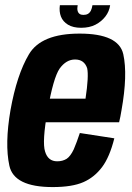

<svg xmlns="http://www.w3.org/2000/svg" viewBox="-20 -736 524 760"><path d="M188.5 4.5 206.5 -97.5Q170 -97.5 158.5 -136Q146 -174 168.5 -299.5Q191 -428 216 -464.5Q242 -500.5 277 -500.5Q313.5 -500.5 325 -466Q332 -435 318.5 -345.5H163L147 -252H451.5Q457 -274.5 461 -300Q486 -439.5 468 -521.5Q449.5 -603 295 -603Q143 -603 94.5 -521Q46.5 -440 21.5 -300Q-1.5 -166 17 -80.5Q35 4.5 188.5 4.5ZM206.5 -97.5 188.5 4.5Q265.5 4.5 310 -15Q353.5 -34 384 -74.5Q414 -114.5 432.5 -188.5L296 -209.5Q284 -173 272 -145Q259 -117.5 244 -107.5Q228 -97.5 206.5 -97.5ZM301 -626Q334 -626 357.8 -638.2Q381.5 -650.5 397 -670.5Q412.5 -690.5 416 -715.5H346Q344 -703 339.8 -694.2Q335.5 -685.5 328.2 -681.2Q321 -677 310 -677Q300.5 -677 294.8 -681.2Q289 -685.5 287 -694Q285 -702.5 287.5 -715.5H217Q213.5 -690.5 221.2 -670.5Q229 -650.5 249.2 -638.2Q269.5 -626 301 -626Z"/></svg>

Font: Anybody Condensed
Style: Bold Italic
Weight: 700
Width: 3
Italic angle: -10°
Version: Version 1.113;gftools[0.9.25]